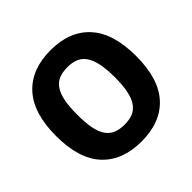

<svg xmlns="http://www.w3.org/2000/svg" viewBox="-186 -935 1131 1131"><g transform="rotate(-45 379.5 -370.0)"><path d="M380 10Q221 10 133.5 -84.5Q46 -179 46 -369Q46 -559 133.5 -654.5Q221 -750 380 -750Q539 -750 626 -654.5Q713 -559 713 -369Q713 -179 626 -84.5Q539 10 380 10ZM380 -131Q420 -131 449 -143Q478 -155 497.5 -183Q517 -211 526.5 -256.5Q536 -302 536 -369Q536 -436 526.5 -482Q517 -528 497.5 -556.5Q478 -585 449 -597Q420 -609 380 -609Q339 -609 309.5 -597Q280 -585 260.5 -556.5Q241 -528 232 -482Q223 -436 223 -369Q223 -302 232 -256.5Q241 -211 260.5 -183Q280 -155 309.5 -143Q339 -131 380 -131Z"/></g></svg>

Font: Encode Sans Wide
Style: Bold
Weight: 700
Designer: Pablo Impallari, Andres Torresi
Foundry: Pablo Impallari, Andres Torresi
Version: Version 1.000; ttfautohint (v1.00) -l 8 -r 50 -G 200 -x 14 -